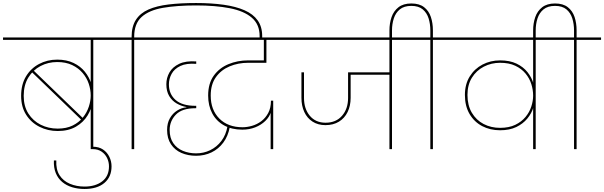

<svg xmlns="http://www.w3.org/2000/svg" viewBox="-55 -988 4002 1272"><path d="M563 0H546V-305L558 -316Q553 -269 525.5 -223.5Q498 -178 448.5 -149Q399 -120 327 -120Q262 -120 206.5 -148Q151 -176 118 -228Q85 -280 85 -353Q85 -428 117 -481.5Q149 -535 203.5 -564Q258 -593 324 -593Q386 -593 432 -571Q478 -549 507 -513Q536 -477 549 -435Q562 -393 559 -353L546 -410V-724H-35V-740H725V-724H563ZM327 -136Q385 -136 426.5 -156.5Q468 -177 494.5 -210Q521 -243 533.5 -281.5Q546 -320 546 -355Q546 -394 533 -433Q520 -472 492.5 -504.5Q465 -537 423 -557Q381 -577 324 -577Q264 -577 213.5 -550.5Q163 -524 132.5 -474Q102 -424 102 -353Q102 -284 133 -235.5Q164 -187 215 -161.5Q266 -136 327 -136ZM502 -198 491 -187 150 -516 162 -526Z M505 264Q461 264 423 252.5Q385 241 357 217.5Q329 194 314.5 158.5Q300 123 302 75H318Q315 135 339.5 173Q364 211 408 229.5Q452 248 505 248Q577 248 622 213.5Q667 179 667 114Q667 85 654.5 59Q642 33 618 16.5Q594 0 560 0H546V-16H560Q600 -16 627.5 2.5Q655 21 669.5 51Q684 81 684 114Q684 184 636.5 224Q589 264 505 264Z M834 0H817V-724H655V-740H996V-724H834ZM834 -732H817V-744Q817 -813 845.5 -857Q874 -901 928.5 -925Q983 -949 1062.5 -958.5Q1142 -968 1244 -968Q1346 -968 1427 -956.5Q1508 -945 1565 -920Q1622 -895 1652 -853Q1682 -811 1682 -749V-733H1665V-749Q1665 -826 1613.5 -870.5Q1562 -915 1467.5 -933.5Q1373 -952 1244 -952Q1116 -952 1024 -936Q932 -920 883 -875.5Q834 -831 834 -744Z M1755 0H1738V-250L1740 -246Q1730 -213 1702.5 -186.5Q1675 -160 1636 -144.5Q1597 -129 1550 -129Q1480 -129 1429 -157.5Q1378 -186 1351 -237Q1324 -288 1324 -355Q1324 -435 1361 -486.5Q1398 -538 1458.5 -563Q1519 -588 1589 -588H1693V-732H1710V-572H1589Q1523 -572 1466.5 -548.5Q1410 -525 1375.5 -477Q1341 -429 1341 -355Q1341 -260 1398 -202.5Q1455 -145 1552 -145Q1582 -145 1615 -154.5Q1648 -164 1676 -185Q1704 -206 1722 -239.5Q1740 -273 1740 -321H1755ZM1244 44Q1190 44 1146.5 25Q1103 6 1077.5 -32.5Q1052 -71 1052 -127Q1052 -172 1070.5 -204.5Q1089 -237 1118.5 -255.5Q1148 -274 1180 -277V-279Q1146 -285 1115.5 -302.5Q1085 -320 1066 -351.5Q1047 -383 1047 -430Q1047 -472 1067.5 -508Q1088 -544 1132 -565Q1176 -586 1245 -581V-565Q1180 -570 1140 -551Q1100 -532 1082 -499Q1064 -466 1064 -429Q1064 -365 1108 -326Q1152 -287 1240 -287H1245V-271H1240Q1151 -271 1110 -228.5Q1069 -186 1069 -127Q1069 -74 1093 -39.5Q1117 -5 1157 11.5Q1197 28 1244 28Q1294 28 1337.5 7Q1381 -14 1411.5 -54Q1442 -94 1452 -151L1467 -145Q1456 -86 1424.5 -43.5Q1393 -1 1346.5 21.5Q1300 44 1244 44ZM1881 -724H926V-740H1881Z M2101 -159Q2052 -159 2016 -182Q1980 -205 1961 -246Q1942 -287 1942 -340V-509H1959V-339Q1959 -267 1997.5 -221Q2036 -175 2102 -175Q2171 -175 2211 -221Q2251 -267 2251 -339V-509H2268V-340Q2268 -287 2248 -246Q2228 -205 2190.5 -182Q2153 -159 2101 -159ZM2533 -493H2261V-509H2533ZM2542 0H2525V-732H2542ZM2704 -724H1811V-740H2704Z M2542 -734H2525V-786Q2525 -834 2539 -874.5Q2553 -915 2585 -940Q2617 -965 2670 -965Q2723 -965 2754.5 -940.5Q2786 -916 2799.5 -875.5Q2813 -835 2813 -786V-733H2796V-786Q2796 -829 2784.5 -866Q2773 -903 2745.5 -926Q2718 -949 2670 -949Q2622 -949 2594 -926Q2566 -903 2554 -866Q2542 -829 2542 -786ZM2813 0H2796V-724H2634V-740H2975V-724H2813Z M3025 -359Q3025 -430 3057 -481.5Q3089 -533 3142 -560.5Q3195 -588 3258 -588Q3322 -588 3367 -566.5Q3412 -545 3440 -509.5Q3468 -474 3479.5 -433Q3491 -392 3488 -353L3477 -355Q3477 -393 3465 -431Q3453 -469 3426.5 -501Q3400 -533 3358.5 -552.5Q3317 -572 3258 -572Q3200 -572 3150.5 -546.5Q3101 -521 3071.5 -473.5Q3042 -426 3042 -359Q3042 -290 3071 -241Q3100 -192 3149 -166.5Q3198 -141 3258 -141Q3317 -141 3358.5 -161Q3400 -181 3426.5 -213Q3453 -245 3465 -282.5Q3477 -320 3477 -354L3488 -356Q3491 -318 3479 -277.5Q3467 -237 3438.5 -202.5Q3410 -168 3365.5 -146.5Q3321 -125 3258 -125Q3192 -125 3139.5 -152.5Q3087 -180 3056 -232.5Q3025 -285 3025 -359ZM3656 -740V-724H3494V0H3477V-724H2905V-740Z M3494 -734H3477V-786Q3477 -834 3491 -874.5Q3505 -915 3537 -940Q3569 -965 3622 -965Q3675 -965 3706.5 -940.5Q3738 -916 3751.5 -875.5Q3765 -835 3765 -786V-733H3748V-786Q3748 -829 3736.5 -866Q3725 -903 3697.5 -926Q3670 -949 3622 -949Q3574 -949 3546 -926Q3518 -903 3506 -866Q3494 -829 3494 -786ZM3765 0H3748V-724H3586V-740H3927V-724H3765Z"/></svg>

Font: Poppins Devanagari Thin
Style: Regular
Weight: 100
Designer: Ninad Kale (Devanagari), Jonny Pinhorn (Latin)
Foundry: Indian Type Foundry
Version: 4.005